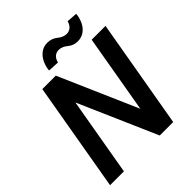

<svg xmlns="http://www.w3.org/2000/svg" viewBox="-244 -1037 1178 1178"><g transform="rotate(-45 345.0 -448.0)"><path d="M615.7 -890.6Q612.8 -857.4 599.1 -828.4Q585.4 -799.3 561 -781.5Q536.6 -763.7 502.9 -763.7Q466.3 -763.7 438.5 -787.6Q426.8 -797.9 411.9 -804Q397 -810.1 382.3 -810.1Q362.3 -810.1 347.2 -797.4Q332 -784.7 325.2 -758.3L252 -762.2Q254.9 -795.4 268.8 -824.7Q282.7 -854 307.1 -872.3Q331.5 -890.6 365.2 -890.6Q402.3 -890.6 430.7 -867.2Q443.4 -856.4 458.5 -850.3Q473.6 -844.2 487.8 -844.2Q507.8 -844.2 523.4 -856.7Q539.1 -869.1 546.4 -895.5ZM690.4 -710.9 566.9 0H450.2L227.5 -509.3L139.2 0H19L142.1 -710.9H258.8L481.9 -200.2L570.3 -710.9Z"/></g></svg>

Font: Mardoto Medium
Style: Italic
Weight: 500
Italic angle: -12°
Designer: Christian Robertson, Vahan Hovhannisyan
Foundry: Google
Version: Version 1.000